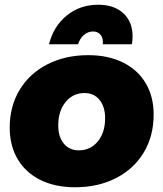

<svg xmlns="http://www.w3.org/2000/svg" viewBox="-20 -784 689 811"><path d="M629 -300Q629 -209 587 -139.5Q545 -70 469.5 -31.5Q394 7 297 7Q213 7 150.5 -24Q88 -55 54.5 -112Q21 -169 21 -245Q21 -335 63 -404.5Q105 -474 180.5 -512.5Q256 -551 353 -551Q437 -551 499.5 -520Q562 -489 595.5 -432.5Q629 -376 629 -300ZM226 -254Q226 -206 249.5 -177.5Q273 -149 313 -149Q362 -149 393 -186.5Q424 -224 424 -285Q424 -333 400.5 -362Q377 -391 337 -391Q288 -391 257 -353Q226 -315 226 -254ZM373 -651Q351 -651 334 -636Q317 -621 310 -597H187Q206 -673 262 -718.5Q318 -764 395 -764Q462 -764 501 -728Q540 -692 540 -630Q540 -614 537 -597H414Q417 -621 405.5 -636Q394 -651 373 -651Z"/></svg>

Font: Gontserrat ExtraBold
Style: Italic
Weight: 800
Italic angle: -11.3°
Designer: Julieta Ulanovsky
Foundry: Julieta Ulanovsky
Version: Version 6.001